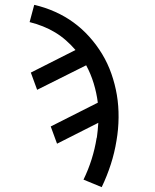

<svg xmlns="http://www.w3.org/2000/svg" viewBox="-20 -558 640 791"><path d="M399 213 324 182Q344 141 357.5 98Q371 55 378 11Q378 10 378 10Q378 10 379 9Q381 -6 382.5 -21Q384 -36 385 -52L215 34L189 -37L383 -135Q378 -175 366 -214.5Q354 -254 335 -289L133 -188L107 -259L291 -352Q273 -373 252 -391.5Q231 -410 207 -424.5Q183 -439 156.5 -449.5Q130 -460 102 -467L121 -538Q165 -528 206.5 -509.5Q248 -491 283.5 -465Q319 -439 348.5 -406Q378 -373 401 -335Q424 -297 439 -254Q454 -211 461.5 -166.5Q469 -122 468.5 -73.5Q468 -25 460 21Q452 71 436.5 119Q421 167 399 213Z"/></svg>

Font: Iosevka Curly Extended Oblique
Style: Regular
Weight: 400
Width: 7
Italic angle: -9°
Monospace: yes
Designer: Belleve Invis
Foundry: Belleve Invis
Version: Version 11.1.0; ttfautohint (v1.8.3)